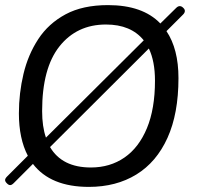

<svg xmlns="http://www.w3.org/2000/svg" viewBox="-21 -726 772 752"><path d="M402 -706Q538 -706 607 -634L669 -695Q676 -702 683 -702Q690 -702 696 -696L698 -694Q703 -689 703 -683Q703 -676 696 -669L631 -604Q678 -534 678 -420Q678 -281 635 -186Q592 -91 513 -42.5Q434 6 327 6Q177 6 108 -84L33 -9Q25 -1 19 -1Q13 -1 7 -7L5 -9Q-1 -15 -1 -21Q-1 -27 7 -35L88 -116Q53 -183 53 -282Q53 -361 71 -436.5Q89 -512 129 -573Q169 -634 236 -670Q303 -706 402 -706ZM562 -536 175 -150Q222 -70 335 -70Q410 -70 466.5 -109Q523 -148 554.5 -224Q586 -300 586 -410Q586 -486 562 -536ZM394 -630Q280 -630 212 -544.5Q144 -459 144 -291Q144 -230 159 -187L542 -568Q492 -630 394 -630Z"/></svg>

Font: Asap VF Beta
Style: Italic
Weight: 400
Italic angle: -6°
Designer: Pablo Cosgaya
Foundry: Pablo Cosgaya
Version: Version 1.007